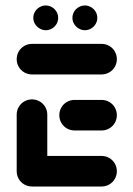

<svg xmlns="http://www.w3.org/2000/svg" viewBox="-20 -678 483 698"><path d="M40.7 -51.9V-261.1Q40.7 -276.3 48.1 -289.1Q55.6 -301.9 68.3 -309.3Q81.1 -316.7 96.3 -316.7Q111.5 -316.7 124.3 -309.3Q137 -301.9 144.4 -289.1Q151.9 -276.3 151.9 -261.1V-51.9ZM404.8 -55.6Q404.8 -40.4 397.4 -27.6Q390 -14.8 377.2 -7.4Q364.4 0 349.3 0H96.3Q81.1 0 68.3 -7.4Q55.6 -14.8 48.1 -27.6Q40.7 -40.4 40.7 -55.6Q40.7 -70.7 48.1 -83.5Q55.6 -96.3 68.3 -103.7Q81.1 -111.1 96.3 -111.1H349.3Q364.4 -111.1 377.2 -103.7Q390 -96.3 397.4 -83.5Q404.8 -70.7 404.8 -55.6ZM195.6 -259.3Q195.6 -274.4 203 -287.2Q210.4 -300 223.1 -307.4Q235.9 -314.8 251.1 -314.8H349.3Q364.4 -314.8 377.2 -307.4Q390 -300 397.4 -287.2Q404.8 -274.4 404.8 -259.3Q404.8 -244.1 397.4 -231.3Q390 -218.5 377.2 -211.1Q364.4 -203.7 349.3 -203.7H251.1Q235.9 -203.7 223.1 -211.1Q210.4 -218.5 203 -231.3Q195.6 -244.1 195.6 -259.3ZM40.7 -463Q40.7 -478.1 48.1 -490.9Q55.6 -503.7 68.3 -511.1Q81.1 -518.5 96.3 -518.5H349.3Q364.4 -518.5 377.2 -511.1Q390 -503.7 397.4 -490.9Q404.8 -478.1 404.8 -463Q404.8 -447.8 397.4 -435Q390 -422.2 377.2 -414.8Q364.4 -407.4 349.3 -407.4H96.3Q81.1 -407.4 68.3 -414.8Q55.6 -422.2 48.1 -435Q40.7 -447.8 40.7 -463ZM243.3 -613Q243.3 -625.2 249.4 -635.6Q255.6 -645.9 266.1 -652Q276.7 -658.1 288.5 -658.1Q300.4 -658.1 310.9 -652Q321.5 -645.9 327.6 -635.6Q333.7 -625.2 333.7 -613Q333.7 -601.1 327.6 -590.7Q321.5 -580.4 311.1 -574.3Q300.7 -568.1 288.9 -568.1Q277 -568.1 266.5 -574.3Q255.9 -580.4 249.6 -590.7Q243.3 -601.1 243.3 -613ZM101.1 -613Q101.1 -625.2 107.2 -635.6Q113.3 -645.9 123.9 -652Q134.4 -658.1 146.3 -658.1Q158.1 -658.1 168.7 -652Q179.3 -645.9 185.4 -635.6Q191.5 -625.2 191.5 -613Q191.5 -601.1 185.4 -590.7Q179.3 -580.4 168.9 -574.3Q158.5 -568.1 146.7 -568.1Q134.8 -568.1 124.3 -574.3Q113.7 -580.4 107.4 -590.7Q101.1 -601.1 101.1 -613Z"/></svg>

Font: 26F Galaxy Hebrew Black
Style: Regular
Weight: 900
Designer: C₂₉H₂₅N₃O₅
Version: Version 1.000